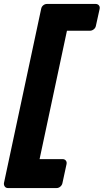

<svg xmlns="http://www.w3.org/2000/svg" viewBox="-51 -796 527 975"><path d="M-10 159Q-21 159 -26.5 151.5Q-32 144 -31 134L158 -751Q160 -762 168.5 -769Q177 -776 188 -776H434Q445 -776 451 -769Q457 -762 455 -751L436 -665Q434 -654 425 -647Q416 -640 406 -640H289L150 12H267Q277 12 283 19Q289 26 287 37L266 134Q264 144 255.5 151.5Q247 159 236 159Z"/></svg>

Font: Rubik Light
Style: Bold Italic
Weight: 700
Italic angle: -12°
Version: Version 2.104